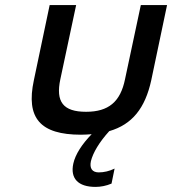

<svg xmlns="http://www.w3.org/2000/svg" viewBox="-20 -520 676 754"><path d="M113 -205C81 -56 138 9 298 9C313 9 326 8 340 7C302 46 276 86 268 122C255 181 287 214 355 214C375 214 397 210 418 201L430 142C410 152 388 157 368 157C342 157 331 141 337 113C345 80 370 38 409 -5C499 -31 550 -95 574 -205L636 -500H533L471 -209C453 -120 406 -81 318 -81C228 -81 198 -120 217 -209L279 -500H175Z"/></svg>

Font: LT Wave Mono Medium
Style: Italic
Weight: 500
Designer: Daniel Lyons
Version: Version 2.5 (Glyphs App)